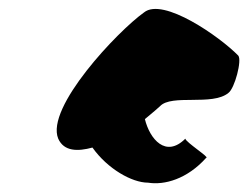

<svg xmlns="http://www.w3.org/2000/svg" viewBox="-20 -719 559 432"><path d="M111 -407C124 -378 155 -378 188 -387C222 -339 277 -308 313 -308C350 -302 401 -316 444 -364C453 -364 398 -399 397 -407C353 -363 317 -406 306 -451C322 -464 338 -478 340 -480C366 -508 458 -480 494 -510C508 -520 525 -584 516 -594C475 -636 347 -726 304 -691C245 -649 82 -477 111 -407Z"/></svg>

Font: Ampere
Style: SCSuCndIta
Weight: 400
Version: Version 1